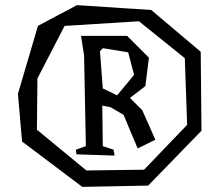

<svg xmlns="http://www.w3.org/2000/svg" viewBox="-20 -727 856 749"><path d="M232 -626 126 -421 124 -221 317 -62 542 -65 710 -240 701 -500 522 -644ZM570 -688 763 -525 766 -217 558 -3 301 2 66 -175 50 -361 128 -626 280 -707ZM503 -435 480 -523 381 -539 370 -527 381 -382 437 -355ZM586 -182 517 -148 462 -279 411 -309 379 -315 381 -157 423 -143 427 -120 278 -125 276 -143 315 -157 308 -511 296 -587H326H476L561 -502L547 -391L487 -345L535 -297Z"/></svg>

Font: Underdog
Style: Regular
Weight: 400
Designer: Sergey Steblina
Foundry: Sergey Steblina, Jovanny Lemonad
Version: Version 1.001; ttfautohint (v0.9)